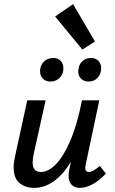

<svg xmlns="http://www.w3.org/2000/svg" viewBox="-20 -904 556 930"><path d="M379 -664 247 -824 334 -884 440 -703ZM174 -559Q174 -587 192 -605Q210 -623 238 -623Q261 -623 274 -609Q287 -595 287 -573Q287 -545 269 -527Q251 -509 225 -509Q201 -509 187.5 -523Q174 -537 174 -559ZM421 -623Q443 -623 456.5 -609.5Q470 -596 470 -574Q470 -546 453 -527.5Q436 -509 409 -509Q386 -509 372.5 -523Q359 -537 359 -558Q359 -564 361 -574Q365 -596 381 -609.5Q397 -623 421 -623ZM493 -63Q427 6 366 6Q341 6 326.5 -9.5Q312 -25 312 -54Q312 -63 316 -85L324 -121Q246 6 145 6Q104 6 75 -17Q46 -40 46 -94Q46 -117 54 -152L112 -418H201L144 -162Q138 -132 138 -118Q138 -71 178 -71Q214 -71 250.5 -108Q287 -145 320.5 -222.5Q354 -300 377 -418H461L396 -111Q393 -99 393 -90Q393 -71 411 -71Q421 -71 433 -78Q445 -85 464 -100Z"/></svg>

Font: Ysabeau Infant Semibold
Style: Italic
Weight: 600
Italic angle: -12°
Designer: Christian Thalmann (Catharsis Fonts)
Version: Version 0.003